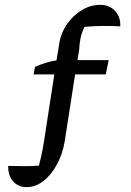

<svg xmlns="http://www.w3.org/2000/svg" viewBox="-20 -625 542 795"><path d="M90 150Q56 150 34.5 126Q13 102 14 62Q55 63 84 63Q113 63 141 61Q151 24 157 -9Q163 -42 169 -84L205 -317H119L125 -348Q172 -369 214 -375L225 -442Q231 -486 256.5 -523.5Q282 -561 318.5 -583Q355 -605 395 -605Q433 -605 456.5 -579.5Q480 -554 478 -516Q436 -518 402 -517.5Q368 -517 330 -514Q318 -489 313.5 -467.5Q309 -446 308 -420L301 -376H430L418 -317H291L248 -40Q239 13 215.5 56.5Q192 100 159 125Q126 150 90 150Z"/></svg>

Font: Piazzolla Medium
Style: Regular
Weight: 500
Designer: Juan Pablo del Peral
Foundry: Huerta Tipografica
Version: Version 1.330